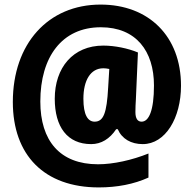

<svg xmlns="http://www.w3.org/2000/svg" viewBox="-20 -743 846 838"><path d="M770 -369C770 -585 629 -723 419 -723C190 -723 36 -552 36 -298C36 -66 173 75 411 75C491 75 564 61 628 32V-73C556 -44 474 -26 408 -26C241 -26 156 -129 156 -300C156 -494 250 -624 420 -624C574 -624 652 -520 652 -370C652 -261 630 -212 598 -212C581 -212 571 -225 571 -254C571 -272 572 -293 573 -308L582 -514C539 -532 481 -544 431 -544C298 -544 219 -447 219 -312C219 -189 274 -114 378 -114C422 -114 459 -137 487 -179H494C512 -137 552 -114 603 -114C702 -114 770 -228 770 -369ZM344 -312C344 -392 375 -445 431 -445C439 -445 447 -444 457 -442L452 -360C446 -250 432 -212 393 -212C363 -212 344 -242 344 -312Z"/></svg>

Font: Noto Sans Hebrew Condensed Black
Style: Regular
Weight: 900
Width: 3
Designer: Monotype Design Team
Foundry: Monotype Imaging Inc.
Version: Version 2.004